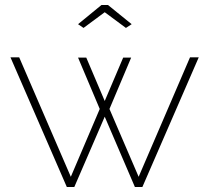

<svg xmlns="http://www.w3.org/2000/svg" viewBox="-20 -750 840 770"><path d="M742 -520H777L551 0H521L400 -282L278 0H248L22 -520H57L264 -41L380 -313L293 -519H326L400 -345L474 -519H506L419 -313L536 -41ZM293 -653 387 -730H413L508 -653L485 -638L400 -701L315 -638Z"/></svg>

Font: Raleway Thin ExtraLight
Style: Regular
Weight: 250
Version: Version 4.026